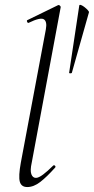

<svg xmlns="http://www.w3.org/2000/svg" viewBox="-20 -746 379 775"><path d="M90 9Q66 9 60 -12.5Q54 -34 64 -89L165 -627Q171 -659 157 -668Q143 -677 96 -654Q92 -652 89.5 -658Q87 -664 91 -665L214 -725Q218 -727 222 -723Q226 -719 225 -717L108 -89Q101 -58 106.5 -43Q112 -28 125 -28Q136 -28 154 -41.5Q172 -55 194 -77Q198 -81 202 -77Q206 -73 202 -69Q169 -32 142.5 -11.5Q116 9 90 9ZM259 -452 300 -724Q301 -728 307.5 -725.5Q314 -723 321.5 -717Q329 -711 334.5 -705Q340 -699 339 -696L270 -452Q269 -450 264 -450Q259 -450 259 -452Z"/></svg>

Font: Cormorant Infant Light
Style: Italic
Weight: 300
Italic angle: -10°
Designer: Christian Thalmann (Catharsis Fonts)
Foundry: Catharsis Fonts
Version: Version 4.001